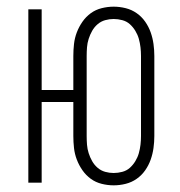

<svg xmlns="http://www.w3.org/2000/svg" viewBox="-20 -548 540 576"><path d="M321 8Q303 8 285 3.5Q267 -1 252.5 -11.5Q238 -22 227.5 -37Q217 -52 210.5 -69Q204 -86 202 -104Q200 -122 200 -140V-242H105V0H65V-520H105V-278H200V-380Q200 -398 202 -416Q204 -434 210.5 -451Q217 -468 227.5 -483Q238 -498 252.5 -508.5Q267 -519 285 -523.5Q303 -528 321 -528Q339 -528 357 -523.5Q375 -519 390 -508.5Q405 -498 415.5 -483Q426 -468 432 -451Q438 -434 440.5 -416Q443 -398 443 -380V-140Q443 -122 440.5 -104Q438 -86 432 -69Q426 -52 415.5 -37Q405 -22 390 -11.5Q375 -1 357 3.5Q339 8 321 8ZM321 -29Q334 -29 347 -32.5Q360 -36 369.5 -44.5Q379 -53 386 -64.5Q393 -76 396.5 -88.5Q400 -101 401.5 -114Q403 -127 403 -140V-380Q403 -393 401.5 -406Q400 -419 396.5 -431.5Q393 -444 386 -455.5Q379 -467 369.5 -475.5Q360 -484 347 -487.5Q334 -491 321 -491Q308 -491 295.5 -487.5Q283 -484 273 -475.5Q263 -467 256.5 -455.5Q250 -444 246 -431.5Q242 -419 241 -406Q240 -393 240 -380V-140Q240 -127 241 -114Q242 -101 246 -88.5Q250 -76 256.5 -64.5Q263 -53 273 -44.5Q283 -36 295.5 -32.5Q308 -29 321 -29Z"/></svg>

Font: Iosevka SS04 Extralight
Style: Regular
Weight: 200
Monospace: yes
Designer: Belleve Invis
Foundry: Belleve Invis
Version: Version 19.0.0; ttfautohint (v1.8.4)